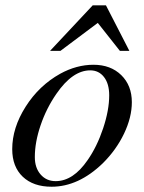

<svg xmlns="http://www.w3.org/2000/svg" viewBox="-20 -690 540 721"><path d="M331.1 -446.8Q395.5 -446.8 435.3 -408Q475.1 -369.1 475.1 -306.2Q475.1 -249.5 445.8 -188.2Q416.5 -127 366.2 -77.1Q274.9 11.2 173.8 11.2Q105 11.2 65.4 -26.4Q25.9 -64 25.9 -129.9Q25.9 -210 76.2 -289.3Q126.5 -368.7 206.1 -413.1Q267.6 -446.8 331.1 -446.8ZM318.8 -425.8Q252.4 -425.8 191.9 -337.9Q154.3 -283.7 132.6 -220Q110.8 -156.2 110.8 -100.1Q110.8 -59.6 132.6 -34.7Q154.3 -9.8 189 -9.8Q254.9 -9.8 309.1 -88.9Q344.2 -139.2 367.2 -207.8Q390.1 -276.4 390.1 -332Q390.1 -375.5 370.6 -400.6Q351.1 -425.8 318.8 -425.8ZM377.9 -669.9 465.8 -499H430.2L347.2 -604L207 -499H168L328.1 -669.9Z"/></svg>

Font: Accordance
Style: Italic
Weight: 400
Italic angle: -11°
Version: Version 1.2 (build January 31, 2020) Miklal Software Solutio